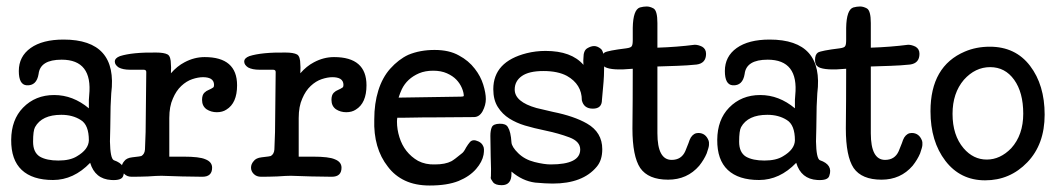

<svg xmlns="http://www.w3.org/2000/svg" viewBox="-20 -545 3241 592"><path d="M323 10Q273 7 258 -43Q207 10 143.5 10Q80 10 47 -21Q14 -52 14.5 -114Q15 -176 51 -213Q89 -252 147 -252Q205 -252 254 -211V-237L255 -251Q266 -361 170 -361Q104 -361 99 -317Q93 -280 62 -282Q38 -284 38 -326Q38 -371 74.5 -397Q111 -423 176 -423Q344 -423 323 -257Q322 -237 321 -217Q320 -137 319 -109Q320 -56 331 -51Q372 -37 360 -3Q356 12 323 10ZM169 -191Q109 -191 88 -153Q82 -142 82 -108Q82 -75 103 -62Q124 -50 160 -50Q196 -50 217 -63Q253 -84 254 -112Q254 -160 229 -175Q204 -191 169 -191Z M711 -282Q711 -227 678 -207Q666 -199 648.5 -199Q631 -199 617 -208Q603 -218 603 -237Q603 -252 610 -259Q616 -265 624 -268Q631 -271 637 -275Q640 -277 640 -283Q640 -296 630 -302Q621 -307 606 -307Q591 -307 573 -301Q555 -295 539 -280Q523 -265 513 -241Q502 -217 502 -181Q502 -181 502 -62H546Q595 -62 613 -54Q634 -46 634 -28Q634 0 604 0Q591 0 541 -1Q491 -3 478 -3Q464 -3 436 -1Q410 0 386 0Q372 0 363.5 -8.5Q355 -17 355 -28Q355 -39 363 -48Q370 -58 388 -60Q415 -63 416 -64Q426 -70 427 -84Q429 -129 429 -138Q430 -268 431 -323Q431 -330 423 -330H381Q359 -330 346 -337Q334 -345 334 -355Q334 -366 350 -372Q388 -384 461 -383Q486 -383 497 -377Q507 -371 507 -346Q508 -342 507 -319Q526 -341 549 -353Q579 -369 611 -369Q711 -369 711 -282Z M1110 -282Q1110 -227 1077 -207Q1065 -199 1047.5 -199Q1030 -199 1016 -208Q1002 -218 1002 -237Q1002 -252 1009 -259Q1015 -265 1023 -268Q1030 -271 1036 -275Q1039 -277 1039 -283Q1039 -296 1029 -302Q1020 -307 1005 -307Q990 -307 972 -301Q954 -295 938 -280Q922 -265 912 -241Q901 -217 901 -181Q901 -181 901 -62H945Q994 -62 1012 -54Q1033 -46 1033 -28Q1033 0 1003 0Q990 0 940 -1Q890 -3 877 -3Q863 -3 835 -1Q809 0 785 0Q771 0 762.5 -8.5Q754 -17 754 -28Q754 -39 762 -48Q769 -58 787 -60Q814 -63 815 -64Q825 -70 826 -84Q828 -129 828 -138Q829 -268 830 -323Q830 -330 822 -330H780Q758 -330 745 -337Q733 -345 733 -355Q733 -366 749 -372Q787 -384 860 -383Q885 -383 896 -377Q906 -371 906 -346Q907 -342 906 -319Q925 -341 948 -353Q978 -369 1010 -369Q1110 -369 1110 -282Z M1272 -319Q1235 -303 1219 -270Q1213 -257 1209 -244L1401 -247Q1408 -247 1410 -249Q1410 -260 1404 -274Q1398 -288 1387 -299.5Q1376 -311 1358 -319Q1340 -327 1315.5 -327Q1291 -327 1272 -319ZM1224 -182H1205Q1204 -176 1204 -170Q1204 -146 1211.5 -122Q1219 -98 1233 -80Q1248 -61 1269 -49Q1292 -37 1321 -38Q1353 -38 1372 -48Q1381 -53 1404 -72Q1410 -76 1417 -90Q1423 -100 1429 -107Q1438 -117 1455 -109Q1466 -104 1470 -94Q1474 -87 1471 -68Q1467 -46 1448 -24Q1428 -1 1394 13Q1359 27 1305 27Q1261 27 1229 12Q1197 -3 1176 -31Q1131 -88 1134 -177Q1134 -226 1146.5 -266Q1159 -306 1183 -333Q1209 -362 1239 -376Q1275 -391 1320 -391Q1365 -391 1395 -374Q1425 -358 1444 -333Q1462 -310 1470 -284Q1478 -258 1478 -239.5Q1478 -221 1468 -202Q1458 -184 1441 -184L1310 -183H1287Z M1678 -38Q1769 -38 1769 -84Q1769 -109 1735.5 -121.5Q1702 -134 1663.5 -142Q1625 -150 1598.5 -158Q1572 -166 1550.5 -179.5Q1529 -193 1515 -215Q1501 -237 1501 -270Q1501 -355 1604 -381Q1632 -388 1662 -388Q1742 -388 1779 -345Q1778 -359 1779 -367Q1779 -389 1790.5 -396Q1802 -403 1812 -403Q1822 -403 1832.5 -394.5Q1843 -386 1843 -348Q1843 -310 1839.5 -276Q1836 -242 1836 -237Q1836 -210 1808 -210Q1780 -210 1774 -236Q1774 -285 1728 -311Q1700 -326 1655.5 -326Q1611 -326 1589 -310.5Q1567 -295 1567 -269Q1567 -231 1634 -212Q1654 -207 1685 -200Q1750 -187 1790 -164Q1837 -137 1837 -85Q1837 -51 1820 -31Q1777 21 1684 21Q1663 21 1630 18Q1591 13 1557 -16Q1557 -16 1557 -9Q1557 26 1527 26Q1507 26 1500 16.5Q1493 7 1493 3Q1494 3 1494 -24Q1493 -50 1492 -126Q1492 -143 1496.5 -153Q1501 -163 1520.5 -163.5Q1540 -164 1546 -153Q1555 -139 1557 -106Q1558 -92 1578 -72.5Q1598 -53 1628 -45.5Q1658 -38 1678 -38Z M2007 -134Q2007 -52 2051 -52Q2081 -52 2093 -79Q2099 -93 2103 -104Q2106 -114 2110 -121Q2119 -135 2133 -135Q2156 -135 2165 -111Q2166 -108 2166 -106Q2166 -105 2166 -98Q2166 -92 2159 -72Q2151 -53 2136 -34Q2099 9 2040 9Q1979 9 1954 -27Q1930 -63 1930 -149Q1931 -235 1931 -333Q1867 -327 1846 -338Q1835 -344 1835 -360Q1835 -377 1844 -383Q1854 -389 1911 -396Q1926 -398 1928 -403Q1931 -407 1931 -422Q1931 -438 1931 -459Q1932 -515 1953 -522Q1964 -525 1974 -525Q1984 -525 1995 -519Q2007 -512 2007 -474Q2007 -474 2007 -398Q2068 -400 2122 -407Q2133 -407 2145 -401Q2157 -394 2157 -379Q2157 -350 2128 -346Q2099 -343 2068 -342Q2037 -341 2007 -340Q2007 -340 2007 -134Z M2500 10Q2450 7 2435 -43Q2384 10 2320.5 10Q2257 10 2224 -21Q2191 -52 2191.5 -114Q2192 -176 2228 -213Q2266 -252 2324 -252Q2382 -252 2431 -211V-237L2432 -251Q2443 -361 2347 -361Q2281 -361 2276 -317Q2270 -280 2239 -282Q2215 -284 2215 -326Q2215 -371 2251.5 -397Q2288 -423 2353 -423Q2521 -423 2500 -257Q2499 -237 2498 -217Q2497 -137 2496 -109Q2497 -56 2508 -51Q2549 -37 2537 -3Q2533 12 2500 10ZM2346 -191Q2286 -191 2265 -153Q2259 -142 2259 -108Q2259 -75 2280 -62Q2301 -50 2337 -50Q2373 -50 2394 -63Q2430 -84 2431 -112Q2431 -160 2406 -175Q2381 -191 2346 -191Z M2665 -134Q2665 -52 2709 -52Q2739 -52 2751 -79Q2757 -93 2761 -104Q2764 -114 2768 -121Q2777 -135 2791 -135Q2814 -135 2823 -111Q2824 -108 2824 -106Q2824 -105 2824 -98Q2824 -92 2817 -72Q2809 -53 2794 -34Q2757 9 2698 9Q2637 9 2612 -27Q2588 -63 2588 -149Q2589 -235 2589 -333Q2525 -327 2504 -338Q2493 -344 2493 -360Q2493 -377 2502 -383Q2512 -389 2569 -396Q2584 -398 2586 -403Q2589 -407 2589 -422Q2589 -438 2589 -459Q2590 -515 2611 -522Q2622 -525 2632 -525Q2642 -525 2653 -519Q2665 -512 2665 -474Q2665 -474 2665 -398Q2726 -400 2780 -407Q2791 -407 2803 -401Q2815 -394 2815 -379Q2815 -350 2786 -346Q2757 -343 2726 -342Q2695 -341 2665 -340Q2665 -340 2665 -134Z M2955 -386Q2990 -401 3032 -401Q3111 -401 3156 -342Q3201 -283 3201 -191.5Q3201 -100 3147.5 -44.5Q3094 11 3017.5 11Q2941 11 2895 -49Q2849 -109 2849 -202Q2849 -341 2955 -386ZM2952 -299Q2917 -258 2917 -194Q2917 -128 2951 -88Q2981 -53 3022.5 -53Q3064 -53 3098 -88Q3135 -129 3135 -194.5Q3135 -260 3107 -299Q3079 -338 3033 -338Q2987 -338 2952 -299Z"/></svg>

Font: Scratch Savers
Style: Book
Weight: 400
Designer: Pablo Impallari, Rodrigo Fuenzalida, Brenda Gallo
Foundry: Pablo Impallari, Rodrigo Fuenzalida, Brenda Gallo
Version: Version 4.0b1